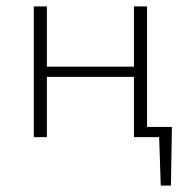

<svg xmlns="http://www.w3.org/2000/svg" viewBox="-20 -430 587 602"><path d="M519 -32 516 152H484L479 0H400V-189H127V0H86V-410H127V-221H400V-410H441V-32Z"/></svg>

Font: EauTestText Light
Style: Regular
Weight: 300
Designer: Christian Thalmann (Catharsis Fonts)
Version: Version 0.001;PS 000.001;hotconv 1.0.88;makeotf.lib2.5.64775